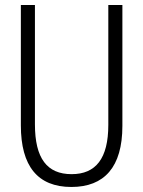

<svg xmlns="http://www.w3.org/2000/svg" viewBox="-20 -734 570 764"><path d="M264 10C395 10 467 -69 467 -233V-714H411V-237C411 -103 361 -41 265 -41C167 -41 119 -104 119 -239V-714H63V-235C63 -73 130 10 264 10Z"/></svg>

Font: Noto Sans Mono Condensed Light
Style: Regular
Weight: 300
Width: 3
Designer: Monotype Design Team
Foundry: Monotype Imaging Inc.
Version: Version 2.014